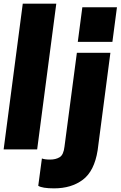

<svg xmlns="http://www.w3.org/2000/svg" viewBox="-21 -820 662 1054"><path d="M183 0H-1L104 -800H288ZM276 214Q211 214 189 200L209 50Q225 56 254 56Q285 56 306.5 43Q328 30 333 -15L401 -530H585L515 5Q497 119 434 166.5Q371 214 276 214ZM596 -590H406L431 -780H621Z"/></svg>

Font: Tanohe Sans ExtraBold
Style: Italic
Weight: 800
Designer: Village Type and Design LLC & Cristiano Sobral
Foundry: Cooper Hewitt Smithsonian Design Museum
Version: Version 1.00;September 29, 2021;FontCreator 13.0.0.2655 64-b